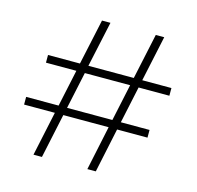

<svg xmlns="http://www.w3.org/2000/svg" viewBox="-107 -852 991 965"><g transform="rotate(15 388.5 -370.0)"><path d="M486.8 -271 527.8 -462.9H292L251 -271ZM429.2 0 478 -231H242.2L192.9 0H148.9L198.2 -231H38.1V-271H207L248 -462.9H89.8V-502.9H255.9L307.1 -740.2H351.1L299.8 -502.9H536.1L586.9 -740.2H630.9L580.1 -502.9H731.9V-462.9H571.8L530.8 -271H680.2V-231H522L473.1 0Z"/></g></svg>

Font: SVN-Poppins ExtraLight
Style: Regular
Weight: 200
Designer: Ninad Kale (Devanagari), Jonny Pinhorn (Latin)
Foundry: Indian Type Foundry
Version: Version 3.002 2017